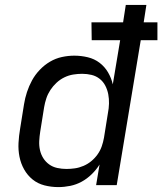

<svg xmlns="http://www.w3.org/2000/svg" viewBox="-20 -755 662 783"><path d="M218 8Q189 8 161.5 1Q134 -6 113 -23Q92 -40 78.5 -64Q65 -88 59.5 -115.5Q54 -143 55.5 -172Q57 -201 62 -230L78 -330Q82 -355 90 -379.5Q98 -404 110.5 -427Q123 -450 142 -470Q161 -490 184 -503.5Q207 -517 232.5 -522.5Q258 -528 283 -528Q311 -528 338 -521.5Q365 -515 386 -499Q407 -483 420.5 -460Q434 -437 440 -411L470 -591H354L353 -664H482L493 -735H577L566 -664H622V-591H554L456 0H372L386 -84Q373 -63 354 -44.5Q335 -26 313 -14Q291 -2 266.5 3Q242 8 218 8ZM251 -66Q268 -66 285.5 -68.5Q303 -71 320.5 -78.5Q338 -86 352.5 -98Q367 -110 378 -125.5Q389 -141 395 -158.5Q401 -176 404 -193L420 -293Q424 -313 424.5 -332.5Q425 -352 421.5 -370.5Q418 -389 409.5 -405.5Q401 -422 386.5 -433.5Q372 -445 353.5 -449.5Q335 -454 315 -454Q297 -454 278.5 -451Q260 -448 242.5 -439.5Q225 -431 210.5 -417.5Q196 -404 185.5 -388Q175 -372 169 -354Q163 -336 160 -318L144 -218Q141 -199 140 -180Q139 -161 143 -143Q147 -125 156.5 -110Q166 -95 180.5 -84.5Q195 -74 213.5 -70Q232 -66 251 -66Z"/></svg>

Font: Iosevka Extended Oblique
Style: Regular
Weight: 400
Width: 7
Italic angle: -9°
Monospace: yes
Designer: Belleve Invis
Foundry: Belleve Invis
Version: Version 32.0.1; ttfautohint (v1.8.4)